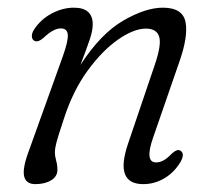

<svg xmlns="http://www.w3.org/2000/svg" viewBox="-20 -471 554 500"><path d="M70 -364.5Q63.5 -367.5 63 -376.2Q62.5 -385 69 -394.5Q86 -420.5 114.5 -435.8Q143 -451 172.5 -451Q221.5 -451 221.5 -407.5Q221.5 -391.5 214 -369Q206.5 -346.5 189.5 -302Q242.5 -383.5 300.8 -417.2Q359 -451 404 -451Q456 -451 463.2 -413.2Q470.5 -375.5 446 -307L379 -113.5Q356 -48 386.5 -48Q395.5 -48 405 -52.8Q414.5 -57.5 428 -71.5Q441.5 -83.5 449 -79Q462.5 -72 450.5 -50Q434 -22 408.2 -6.8Q382.5 8.5 353 8.5Q277.5 8.5 313.5 -97L383 -302Q401 -354.5 394.5 -375.5Q388 -396.5 360 -396.5Q328.5 -396.5 287.5 -368Q246.5 -339.5 208 -286.8Q169.5 -234 146 -160.5Q131.5 -117 127.2 -100.8Q123 -84.5 123 -75Q123 -64 126.2 -52.8Q129.5 -41.5 129.5 -28.5Q129.5 -11.5 113.2 -1.5Q97 8.5 72 8.5Q47.5 8.5 42.8 -12.2Q38 -33 56 -80.5L144 -325.5Q158 -365 156.5 -381Q155 -397 138.5 -397Q119 -397 94 -373Q79 -360 70 -364.5Z"/></svg>

Font: Fraunces 72pt SuperSoft Light
Style: Italic
Weight: 300
Italic angle: -16°
Version: Version 1.000;[b76b70a41]